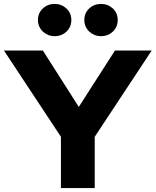

<svg xmlns="http://www.w3.org/2000/svg" viewBox="-30 -957 792 977"><path d="M280 0V-261Q207 -371 135 -480.5Q63 -590 -10 -700H188Q234 -628 279.5 -556.5Q325 -485 371 -413Q417 -485 463 -556.5Q509 -628 555 -700H742Q669 -590 597 -480.5Q525 -371 452 -261V0ZM248 -773Q230 -773 214.5 -779.5Q199 -786 187.5 -797Q176 -808 169.5 -823Q163 -838 163 -855Q163 -890 187.5 -913.5Q212 -937 248 -937Q283 -937 308 -914Q333 -891 333 -855Q333 -820 308.5 -796.5Q284 -773 248 -773ZM484 -773Q466 -773 450.5 -779.5Q435 -786 423.5 -797Q412 -808 405.5 -823Q399 -838 399 -855Q399 -890 423.5 -913.5Q448 -937 484 -937Q519 -937 544 -914Q569 -891 569 -855Q569 -820 544.5 -796.5Q520 -773 484 -773Z"/></svg>

Font: Rosa Sans Black
Style: Regular
Weight: 900
Designer: Pentagram / MCKL
Foundry: Pentagram / MCKL
Version: Version 1.005;September 16, 2019;FontCreator 11.5.0.2425 64-